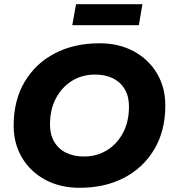

<svg xmlns="http://www.w3.org/2000/svg" viewBox="-20 -884 820 914"><path d="M358 10Q267 10 196 -28Q125 -66 85 -133Q45 -200 45 -286Q45 -406 97 -494Q149 -582 241 -630Q333 -678 454 -678Q546 -678 616.5 -640Q687 -602 727 -535Q767 -468 767 -382Q767 -262 715 -174Q663 -86 571.5 -38Q480 10 358 10ZM379 -139Q440 -139 488 -168Q536 -197 565 -250.5Q594 -304 594 -377Q594 -426 573.5 -460Q553 -494 517 -511.5Q481 -529 433 -529Q372 -529 324 -500Q276 -471 247 -417.5Q218 -364 218 -291Q218 -243 238.5 -208.5Q259 -174 295.5 -156.5Q332 -139 379 -139ZM324 -764 342 -864H658L641 -764Z"/></svg>

Font: Gantari ExtraBold
Style: Italic
Weight: 800
Italic angle: -10°
Designer: Anugrah Pasau
Foundry: Lafontype
Version: Version 1.000